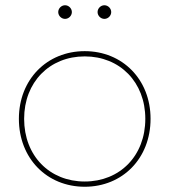

<svg xmlns="http://www.w3.org/2000/svg" viewBox="-20 -712 646 732"><path d="M228 -692C214 -692 202 -680 202 -666C202 -652 214 -640 228 -640C242 -640 254 -652 254 -666C254 -680 242 -692 228 -692ZM378 -692C364 -692 352 -680 352 -666C352 -652 364 -640 378 -640C392 -640 404 -652 404 -666C404 -680 392 -692 378 -692ZM303 -517C159 -517 52 -409 52 -259C52 -108 159 0 303 0C447 0 554 -108 554 -259C554 -409 447 -517 303 -517ZM303 -497C437 -497 534 -399 534 -259C534 -118 437 -20 303 -20C169 -20 72 -118 72 -259C72 -399 169 -497 303 -497Z"/></svg>

Font: Montserrat Thin
Style: Regular
Weight: 250
Designer: Julieta Ulanovsky
Foundry: Julieta Ulanovsky
Version: Version 4.000